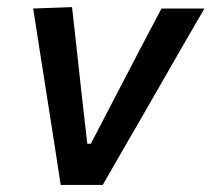

<svg xmlns="http://www.w3.org/2000/svg" viewBox="-20 -521 596 541"><path d="M151 0Q144 -47 136.5 -94.5Q129 -142 122 -187.5L108 -276.5Q99.5 -331 90.5 -387.8Q81.5 -444.5 73.5 -497L183 -501Q189.5 -442 196 -384.8Q202.5 -327.5 209 -265L226 -116H236L314 -266Q345 -326 375.2 -383.5Q405.5 -441 435 -497H556Q524 -442 491.8 -386.2Q459.5 -330.5 428 -275L376.5 -185.5Q349.5 -139.5 323 -93Q296.5 -46.5 269.5 0Z"/></svg>

Font: Commissioner Medium
Style: Italic
Weight: 500
Italic angle: -12°
Designer: Kostas Bartsokas
Foundry: Kostas Bartsokas
Version: Version 1.000; ttfautohint (v1.8.3)